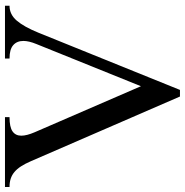

<svg xmlns="http://www.w3.org/2000/svg" viewBox="-6 -714 736 764"><g transform="rotate(-90 362.0 -332.0)"><path d="M277.8 -680.2V-662.1Q238.3 -662.1 221.2 -650.1Q204.1 -638.2 204.1 -615.2Q204.1 -593.8 217.8 -562L400.9 -139.2L568.8 -555.2Q581.1 -585 581.1 -606.9Q581.1 -632.8 564.2 -647.5Q547.4 -662.1 511.2 -662.1V-680.2H721.2V-662.1Q686.5 -662.1 661.9 -633.3Q637.2 -604.5 613.8 -546.9L386.2 16.1H359.9L102.1 -578.1Q92.3 -600.6 82 -616.5Q71.8 -632.3 59.6 -642.6Q47.4 -652.8 32.7 -657.5Q18.1 -662.1 0 -662.1V-680.2Z"/></g></svg>

Font: YBG Bobotsari
Style: Regular
Weight: 400
Designer: R.S. Wihananto
Foundry: R.S. Wihananto
Version: Version 2.0.1